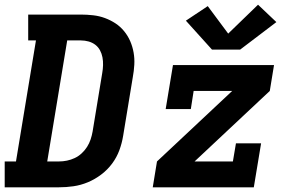

<svg xmlns="http://www.w3.org/2000/svg" viewBox="-21 -797 1241 817"><path d="M-1 0V-110H47L132 -625H99V-735H323Q349 -735 375.5 -732Q402 -729 426 -720Q450 -711 470.5 -697.5Q491 -684 507 -664.5Q523 -645 533 -622Q543 -599 547.5 -573.5Q552 -548 550.5 -521.5Q549 -495 544 -468L503 -219Q498 -188 487 -158Q476 -128 456.5 -101.5Q437 -75 410 -54.5Q383 -34 353 -21.5Q323 -9 292 -4.5Q261 0 230 0ZM230 -110Q247 -110 264 -113.5Q281 -117 297 -124.5Q313 -132 326.5 -144.5Q340 -157 349.5 -172Q359 -187 364.5 -203.5Q370 -220 373 -237L414 -486Q417 -503 417.5 -520Q418 -537 415 -553Q412 -569 404.5 -583Q397 -597 384.5 -606.5Q372 -616 356 -620.5Q340 -625 323 -625H265L180 -110ZM629 0 647 -110 967 -410H803L791 -333H684L715 -520H1145L1127 -410L807 -110H970L983 -187H1090L1059 0ZM881 -586 770 -709 863 -771 950 -654 1077 -777 1155 -703 1001 -586Z"/></svg>

Font: Iosevka Etoile XBdObl
Style: Regular
Weight: 800
Italic angle: -9°
Designer: Belleve Invis
Foundry: Belleve Invis
Version: Version 15.5.2; ttfautohint (v1.8.4)